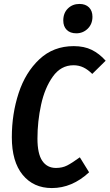

<svg xmlns="http://www.w3.org/2000/svg" viewBox="-20 -939 556 974"><path d="M516 -631 448 -564Q426 -586 403 -597Q380 -608 353 -608Q289 -608 248 -550.5Q207 -493 188.5 -408Q170 -323 170 -236Q170 -159 194.5 -123Q219 -87 264 -87Q296 -87 320.5 -99.5Q345 -112 385 -141L432 -65Q346 15 243 15Q150 15 95 -52Q40 -119 40 -243Q40 -361 74.5 -466.5Q109 -572 180 -638.5Q251 -705 354 -705Q407 -705 445.5 -686Q484 -667 516 -631ZM301 -835Q301 -873 324.5 -896Q348 -919 383 -919Q414 -919 431.5 -901.5Q449 -884 449 -854Q449 -817 425 -793.5Q401 -770 367 -770Q336 -770 318.5 -787.5Q301 -805 301 -835Z"/></svg>

Font: Fira Sans Extra Condensed Medium
Style: Italic
Weight: 500
Width: 3
Italic angle: -8°
Designer: Carrois Corporate & Edenspiekermann AG
Foundry: Carrois Corporate GbR & Edenspiekermann AG
Version: Version 4.203